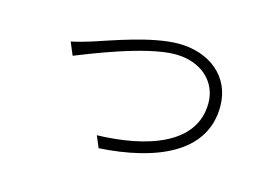

<svg xmlns="http://www.w3.org/2000/svg" viewBox="-73 -637 1145 795"><g transform="rotate(15 500.0 -240.0)"><path d="M171 -385 194 -330C245 -350 476 -446 604 -446C715 -446 788 -377 788 -286C788 -107 586 -44 376 -38L397 12C638 -3 839 -85 839 -285C839 -413 738 -492 606 -492C491 -492 329 -431 257 -408C225 -398 200 -391 171 -385Z"/></g></svg>

Font: Noto Sans SC Light
Style: Regular
Weight: 300
Designer: Ryoko NISHIZUKA 西塚涼子 (kana, bopomofo & ideographs); Paul D. Hunt (Latin, Greek & Cyrillic); Sandoll Communications 산돌커뮤니
Foundry: Adobe
Version: Version 2.004;hotconv 1.0.118;makeotfexe 2.5.65603